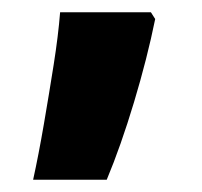

<svg xmlns="http://www.w3.org/2000/svg" viewBox="-20 -162 329 313"><path d="M34 131Q43 90 51.5 40.5Q60 -9 67.5 -56.5Q75 -104 78 -142H226L233 -131Q220 -67 198.5 4.5Q177 76 154 131Z"/></svg>

Font: Noto Sans Devanagari UI SemiCondensed ExtraBold
Style: Regular
Weight: 800
Width: 4
Designer: Jelle Bosma - Monotype Design Team
Foundry: Monotype Imaging Inc.
Version: Version 2.004; ttfautohint (v1.8.4.7-5d5b)